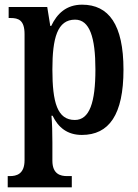

<svg xmlns="http://www.w3.org/2000/svg" viewBox="-20 -566 591 821"><path d="M13 235H287V187H267C239 187 204 179 204 121V43C204 4 203 -41 200 -71H205C229 -21 268 11 330 11C446 11 508 -75 508 -268C508 -461 445 -546 331 -546C264 -546 224 -508 199 -455H195L182 -536H17V-489H25C59 -489 85 -480 85 -420V119C85 179 50 187 22 187H13ZM300 -53C225 -53 204 -128 204 -269C204 -403 225 -482 301 -482C363 -482 388 -407 388 -269C388 -128 363 -53 300 -53Z"/></svg>

Font: Noto Serif Bengali Condensed SemiBold
Style: Regular
Weight: 600
Width: 3
Designer: Juan Bruce, Universal Thirst, Indian Type Foundry and the Monotype Design Team.
Foundry: Monotype Imaging Inc.
Version: Version 2.003